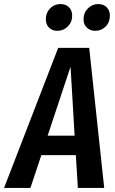

<svg xmlns="http://www.w3.org/2000/svg" viewBox="-59 -927 569 947"><path d="M325 0 315 -162H145L91 0H-39L228 -691H381L455 0ZM176 -258H309L289 -598ZM167 -832Q167 -864 188 -885.5Q209 -907 239 -907Q266 -907 281.5 -891Q297 -875 297 -850Q297 -818 275.5 -796.5Q254 -775 224 -775Q198 -775 182.5 -791Q167 -807 167 -832ZM353 -832Q353 -864 374.5 -885.5Q396 -907 425 -907Q452 -907 467.5 -891Q483 -875 483 -850Q483 -817 462 -796Q441 -775 411 -775Q385 -775 369 -791Q353 -807 353 -832Z"/></svg>

Font: Fira Sans Extra Condensed Medium
Style: Italic
Weight: 500
Width: 3
Italic angle: -8°
Designer: Carrois Corporate & Edenspiekermann AG
Foundry: Carrois Corporate GbR & Edenspiekermann AG
Version: Version 4.203